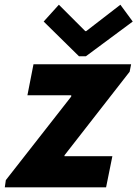

<svg xmlns="http://www.w3.org/2000/svg" viewBox="-40 -800 586 820"><path d="M-15.1 -30.8 264.2 -387.7V-393.1H77.1L103 -525.4H520L513.7 -493.7L235.4 -136.7V-132.8H439.9L413.1 0H-19.5ZM146.5 -708 211.4 -779.8 324.2 -667H328.1L474.1 -779.8L526.9 -708L326.7 -559.6H297.4Z"/></svg>

Font: Reddit Sans Fudge ExBold Italic
Style: Regular
Weight: 800
Italic angle: -11.25°
Designer: Stephen Hutchings
Version: Version 1.013